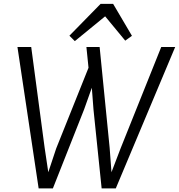

<svg xmlns="http://www.w3.org/2000/svg" viewBox="-20 -997 952 1021"><path d="M377.9 -778.3 349.1 -807.1 515.1 -976.6H581.5L681.6 -806.6L646 -780.8L539.1 -910.2ZM185.5 4.9 72.8 -747.1H146L217.3 -211.9L236.8 -81.1L278.8 -207.5L450.7 -636.7L439.5 -747.1H509.8L563 -211.9L572.8 -81.1L621.1 -207.5L837.4 -747.1H911.6L595.7 4.9H520.5L477.1 -415L468.3 -530.3L427.2 -415L261.2 4.9Z"/></svg>

Font: HaufeMerriweatherSansLt
Style: Italic
Weight: 300
Designer: Eben Sorkin ( eben@eyebytes.com )
Foundry: Eben Sorkin
Version: Version 1.56